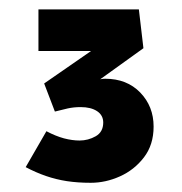

<svg xmlns="http://www.w3.org/2000/svg" viewBox="-20 -809 396 417"><path d="M177.1 -412Q148.9 -412 125.1 -415.6Q101.4 -419.3 79.7 -426.8Q57.9 -434.3 35.8 -446L80.8 -524Q101.1 -513.3 119 -508.5Q137 -503.8 152.7 -503.8Q171.5 -503.8 187.9 -513.1Q204.2 -522.4 204.2 -542.9Q204.2 -558.7 190.8 -567.6Q177.4 -576.4 155.2 -576.4Q140.2 -576.4 127.1 -573.5Q114 -570.6 99.2 -566.7L75.9 -627.7L218.7 -726.6L226.8 -698.3H63.5V-788.6H281.6L291.5 -704.3L171.9 -618.3L166.3 -624.7Q174.5 -629.1 186.5 -633.6Q198.5 -638 208.4 -638Q255.5 -638 284.6 -608Q313.6 -578 313.6 -534.1Q313.6 -494.6 292.7 -467.3Q271.8 -440 240.6 -426Q209.5 -412 177.1 -412Z"/></svg>

Font: Lexend Zetta
Style: Regular
Weight: 400
Designer: Bonnie Shaver-Troup, Thomas Jockin
Foundry: Lexend
Version: Version 1.007